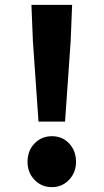

<svg xmlns="http://www.w3.org/2000/svg" viewBox="-20 -755 425 788"><path d="M115 -586 109 -735H276L270 -586L247 -256H138ZM93 -91Q93 -136 121.5 -166Q150 -196 193 -196Q236 -196 264 -166Q292 -136 292 -91Q292 -47 263.5 -17Q235 13 193 13Q150 13 121.5 -17Q93 -47 93 -91Z"/></svg>

Font: Nebula Sans Bold
Style: Regular
Weight: 700
Designer: Paul D. Hunt for Adobe (as Source Sans)
Foundry: Nebula Entertainment & Broadcasting LLC
Version: Version 1.010